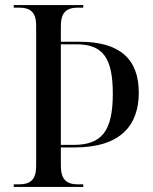

<svg xmlns="http://www.w3.org/2000/svg" viewBox="-20 -734 601 754"><path d="M34 0H307V-10H287C240 -10 219 -30 219 -83V-155H273C456 -155 525 -244 525 -370C525 -501 452 -570 293 -570H219V-631C219 -684 239 -704 287 -704H307V-714H34V-704H54C101 -704 122 -685 122 -633V-82C122 -30 101 -10 54 -10H34ZM268 -165H219V-560H280C384 -560 423 -507 423 -366C423 -218 379 -165 268 -165Z"/></svg>

Font: Noto Serif Display SemiCondensed
Style: Regular
Weight: 400
Width: 4
Designer: Monotype Design Team
Foundry: Monotype Imaging Inc.
Version: Version 2.009